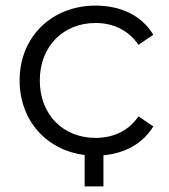

<svg xmlns="http://www.w3.org/2000/svg" viewBox="-20 -550 603 685"><path d="M50 -263C50 -120 146 -14 282 3V115H349V4C426 -3 490 -38 527 -99L474 -135C439 -83 384 -58 321 -58C206 -58 122 -140 122 -263C122 -385 206 -468 321 -468C384 -468 439 -442 474 -390L527 -426C486 -494 412 -530 321 -530C165 -530 50 -419 50 -263Z"/></svg>

Font: Malon Grotesk
Style: Regular
Weight: 400
Designer: Julieta Ulanovsky
Foundry: Julieta Ulanovsky
Version: Version 7.200